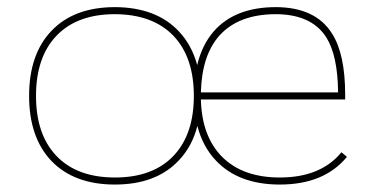

<svg xmlns="http://www.w3.org/2000/svg" viewBox="-20 -508 1054 531"><path d="M135.3 -77.6Q192.4 -17.1 297.9 -17.1Q403.3 -17.1 460.4 -77.6Q516.1 -136.7 516.1 -242.7Q516.1 -349.1 460.4 -408.2Q403.3 -468.3 297.9 -468.8Q192.4 -468.8 135.3 -408.2Q79.6 -349.1 79.6 -242.7Q79.6 -136.7 135.3 -77.6ZM915 -252.4Q914.1 -354.5 882.3 -404.8Q841.8 -468.3 743.2 -468.8Q640.6 -468.8 587.4 -410.2Q538.1 -355.5 535.6 -252.4ZM525.9 -159.7Q511.2 -102.5 474.1 -64Q411.6 2.4 297.9 2.4Q184.6 2.4 121.6 -63.5Q60.5 -128.4 60.5 -242.7Q60.5 -357.4 121.6 -421.9Q184.1 -488.3 297.9 -488.3Q411.6 -487.8 474.1 -421.9Q510.3 -383.8 525.4 -328.1Q538.6 -383.8 571.3 -421.4Q629.9 -488.3 743.2 -488.3Q853 -487.8 898.4 -415Q934.6 -358.4 934.6 -245.6V-232.9H535.6Q538.1 -131.3 593.8 -74.7Q650.9 -17.1 753.9 -17.1Q867.2 -17.1 924.3 -86.9L939.5 -74.2Q876.5 2.4 753.9 2.4Q640.1 2.4 577.6 -63.5Q540.5 -102.5 525.9 -159.7Z"/></svg>

Font: Fortheenas_01
Style: Regular
Weight: 100
Designer: Situjuh Nazara
Version: Version 1.10 September 8, 2014